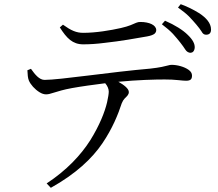

<svg xmlns="http://www.w3.org/2000/svg" viewBox="-20 -830 1040 918"><path d="M266 -699 281 -712C320 -684 345 -673 378 -673C439 -673 509 -685 558 -696C598 -705 617 -715 631 -721C638 -724 644 -725 651 -725C694 -725 727 -710 727 -686C727 -679 724 -673 718 -668C711 -663 700 -659 684 -656C633 -647 555 -633 480 -625C442 -620 408 -618 378 -618C327 -618 299 -647 266 -699ZM111 -494 128 -501C147 -474 168 -448 193 -448C228 -448 306 -457 403 -469C499 -481 607 -494 699 -502C722 -505 740 -507 753 -510C766 -513 776 -515 783 -517C790 -519 795 -520 800 -520C828 -520 861 -511 882 -496C893 -488 898 -479 898 -469C898 -453 893 -444 870 -444C862 -444 849 -445 831 -447C813 -449 792 -450 767 -450C722 -450 638 -448 546 -439C573 -424 596 -406 596 -390C596 -377 587 -370 576 -359C571 -354 566 -346 562 -336C545 -284 518 -216 469 -144C420 -72 343 1 223 68L203 47C299 -16 367 -89 412 -160C456 -231 481 -294 492 -341C497 -364 500 -381 500 -392C500 -405 494 -419 483 -432C428 -425 369 -417 325 -409C281 -401 261 -394 234 -386C207 -377 192 -375 169 -389C146 -403 126 -426 118 -445C113 -457 112 -473 111 -494ZM754 -714 769 -731C817 -710 855 -686 878 -663C901 -641 912 -621 911 -602C908 -569 878 -573 866 -593C854 -612 834 -638 807 -668C793 -683 775 -698 754 -714ZM831 -794 844 -810C867 -802 902 -786 934 -766C965 -745 989 -720 989 -689C989 -672 981 -664 965 -664C956 -664 949 -669 944 -679C932 -698 909 -725 883 -752C870 -765 852 -779 831 -794Z"/></svg>

Font: CJK Symbols
Style: Regular
Weight: 400
Designer: Ryoko NISHIZUKA 西塚涼子 (kana & ideographs); Frank Grießhammer (serif-style Latin); Paul D. Hunt (sans serif–style Latin); 
Foundry: Unicode
Version: Version 2.000;hotconv 1.1.0;makeotfexe 2.6.0